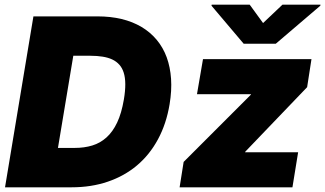

<svg xmlns="http://www.w3.org/2000/svg" viewBox="-20 -797 1384 817"><path d="M1.4 0 122.2 -727.3H394.9Q506.4 -727.3 582.4 -682.2Q620 -659.8 647 -627.3Q674 -594.8 689.3 -553.3Q704.5 -511.7 707.9 -461.6Q711.3 -411.6 701.7 -353.7Q687.9 -270.2 652.3 -204.4Q616.8 -138.5 563 -93.2Q509.2 -47.9 438.9 -24Q368.6 0 285.5 0ZM761.4 -108 1046.9 -393.5 1048.3 -396.3H818.2L843.8 -545.5H1305.4L1286.9 -426.1L1024.1 -152L1022.7 -149.1H1248.6L1224.4 0H744.3ZM298.3 -167.6Q338.8 -167.6 372.7 -177.9Q406.6 -188.2 433.2 -212.2Q459.9 -236.2 478.5 -275.6Q497.2 -315 507.1 -373.6Q519.5 -447.1 506.4 -487.9Q500 -508.2 487.7 -521.8Q475.5 -535.5 457.7 -543.9Q440 -552.2 416.7 -555.9Q393.5 -559.7 365.1 -559.7H291.9L226.6 -167.6ZM880 -772.7 880.7 -777H1042.6L1099.4 -698.9L1181.8 -777H1343.8L1343 -772.7L1153.4 -610.8H1017Z"/></svg>

Font: Inter P Black
Style: Italic
Weight: 900
Italic angle: -9.40001°
Designer: Rasmus Andersson
Foundry: rsms
Version: Version 3.018;git-588b23468